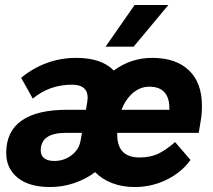

<svg xmlns="http://www.w3.org/2000/svg" viewBox="-20 -743 856 773"><path d="M793 -317Q793 -284 788 -256L780 -208H452V-201Q452 -109 542 -109Q583 -109 614.5 -123Q646 -137 685 -171L747 -99Q711 -49 651 -19.5Q591 10 522 10Q473 10 432 -5.5Q391 -21 363 -50Q326 -22 279 -6Q232 10 182 10Q97 10 51 -27.5Q5 -65 5 -127Q5 -214 67 -257.5Q129 -301 250 -301H326L331 -330Q333 -344 333 -349Q333 -402 270 -402Q179 -402 112 -346L65 -430Q164 -510 287 -510Q389 -510 438 -459Q507 -510 593 -510Q688 -510 740.5 -460Q793 -410 793 -317ZM662 -306Q662 -394 581 -394Q545 -394 515.5 -369Q486 -344 469 -301H662ZM310 -208H244Q144 -208 144 -137Q144 -117 158 -106Q172 -95 199 -95Q238 -95 268 -118Q298 -141 304 -175ZM522 -723H658L518 -555H405Z"/></svg>

Font: Sarabun ExtraBold
Style: Italic
Weight: 800
Italic angle: -10°
Designer: Suppakit Chalermlarp | Katatrad Co.,Ltd.
Foundry: Cadson Demak Co.,Ltd.
Version: Version 1.000; ttfautohint (v1.6)